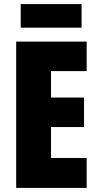

<svg xmlns="http://www.w3.org/2000/svg" viewBox="-20 -917 483 937"><path d="M378 -897H81V-782H378ZM403 0V-146H229V-297H390V-441H229V-570H403V-714H59V0Z"/></svg>

Font: Noto Sans Oriya ExtCond Blk
Style: Regular
Weight: 900
Width: 2
Designer: Amélie Bonet and Sol Matas
Foundry: Google LLC
Version: Version 2.006